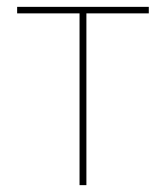

<svg xmlns="http://www.w3.org/2000/svg" viewBox="-20 -540 484 560"><path d="M212 0H232V-501H414V-520H30V-501H212Z"/></svg>

Font: Fixel Variable
Style: Regular
Weight: 100
Width: 3
Designer: AlfaBravo + MacPaw
Foundry: Kyrylo Tkachov, Marchela Mozhyna, Serhii Makarenko, Maria Weinstein, Zakhar Kryvoshyya
Version: Version 1.211